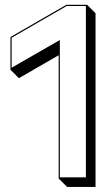

<svg xmlns="http://www.w3.org/2000/svg" viewBox="-20 -734 429 788"><path d="M252.4 -714.4H337.4L372.1 -679.7V33.2H255.4L220.7 -1.5V-507.3L57.6 -413.1L22.9 -447.8V-582ZM253.9 -709.5 27.8 -579.1V-456.1L225.6 -569.8V-6.3H332.5V-709.5Z"/></svg>

Font: KultiginGolge
Style: Regular
Weight: 400
Designer: facebook.com/biligbitig
Foundry: facebook.com/biligbitig
Version: Version 1.0